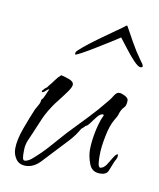

<svg xmlns="http://www.w3.org/2000/svg" viewBox="-54 -418 389 471"><g transform="rotate(10 140.5 -182.0)"><path d="M40 9Q24 9 16 -2.5Q8 -14 8 -28Q8 -50 19 -80Q30 -110 39 -131Q42 -137 46 -143.5Q50 -150 50 -157Q54 -160 59 -172Q64 -184 65 -185V-186Q61 -185 58 -181.5Q55 -178 50 -176H49Q48 -177 48 -177.5Q48 -178 48 -178Q48 -181 50 -181Q52 -185 56 -187.5Q60 -190 62 -194Q69 -202 74.5 -210Q80 -218 88 -225Q94 -224 107 -219.5Q120 -215 120 -207Q120 -201 111.5 -189Q103 -177 93.5 -165Q84 -153 80 -147Q70 -132 65 -122Q60 -112 56 -102Q52 -92 45 -76Q40 -65 35 -53Q30 -41 30 -28V-19Q30 -14 31 -8.5Q32 -3 36 -3Q40 -3 45.5 -6Q51 -9 54 -12Q74 -29 91.5 -49Q109 -69 126 -88Q148 -111 170.5 -134.5Q193 -158 213 -183Q217 -187 223 -197Q229 -207 235 -207H237Q242 -207 250.5 -202.5Q259 -198 259 -192Q259 -179 253.5 -174Q248 -169 244 -158Q243 -153 240.5 -148.5Q238 -144 235 -139Q226 -124 220.5 -96Q215 -68 215 -51V-42Q215 -35 216 -27.5Q217 -20 221 -18Q230 -19 236.5 -29Q243 -39 248.5 -48.5Q254 -58 259 -58V-54Q259 -49 256.5 -45Q254 -41 252 -36Q248 -25 243.5 -14.5Q239 -4 223 -4Q203 -4 196 -22.5Q189 -41 189 -57Q189 -76 193.5 -99.5Q198 -123 205 -140Q206 -142 207 -144Q208 -146 207 -148H205Q199 -148 192 -139.5Q185 -131 179 -122.5Q173 -114 167 -112V-111L159 -104Q149 -86 134 -70Q119 -54 105 -39Q93 -26 76.5 -8.5Q60 9 40 9ZM275 -278Q269 -279 258.5 -290Q248 -301 237 -315.5Q226 -330 218 -340Q217 -343 214 -340Q210 -337 194.5 -327.5Q179 -318 160.5 -306.5Q142 -295 128 -287.5Q114 -280 113 -281Q112 -283 112.5 -284.5Q113 -286 113 -287Q114 -290 128.5 -302Q143 -314 163 -328.5Q183 -343 201 -355.5Q219 -368 225 -373Q227 -373 227 -372Q236 -356 247 -336Q258 -316 273 -295Q276 -291 278.5 -287.5Q281 -284 281 -281Q281 -278 275 -278Z"/></g></svg>

Font: Qwitcher Grypen
Style: Regular
Weight: 400
Designer: Robert E. Leuschke
Foundry: Robert E. Leuschke
Version: Version 1.100; ttfautohint (v1.8.3)